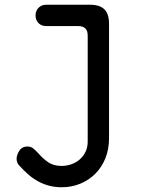

<svg xmlns="http://www.w3.org/2000/svg" viewBox="-20 -550 640 810"><path d="M350 -400Q350 -420 340 -430Q330 -440 310 -440H175Q155 -440 142.5 -452.5Q130 -465 130 -485Q130 -504 142.5 -517Q155 -530 175 -530H360Q401 -530 420.5 -510.5Q440 -491 440 -450V33Q440 80 424.5 118Q409 156 382 183Q355 210 318.5 225Q282 240 240 240Q211 240 185.5 233Q160 226 138 213.5Q116 201 97 184Q78 167 61 148Q55 142 52.5 134.5Q50 127 50 120Q50 104 61.5 86Q73 68 96 68Q110 68 120.5 76.5Q131 85 142 97Q159 117 182 133.5Q205 150 240 150Q261 150 281 143Q301 136 316 123Q331 110 340.5 91Q350 72 350 47Z"/></svg>

Font: Maple Mono NL
Style: Regular
Weight: 400
Monospace: yes
Designer: subframe7536
Version: Version 7.000